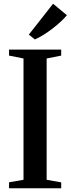

<svg xmlns="http://www.w3.org/2000/svg" viewBox="-20 -1009 378 1029"><path d="M106 -45.5V-695.5L28.5 -711V-743H308V-711L230 -695.5V-45.5L308 -31.5V0H28.5V-32ZM166.5 -798 134.5 -823.5 264.5 -989 338.5 -927.5Q325 -911 304.8 -892.2Q284.5 -873.5 261 -855.5Q237.5 -837.5 213.5 -822.5Q189.5 -807.5 167.5 -798Z"/></svg>

Font: Merriweather 96pt SemiBold
Style: Regular
Weight: 600
Version: Version 2.100